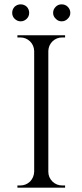

<svg xmlns="http://www.w3.org/2000/svg" viewBox="-20 -862 378 882"><path d="M47 -776Q36 -787 36 -803Q36 -819 47 -831Q59 -842 75 -842Q91 -842 103 -831Q114 -819 114 -803Q114 -787 103 -776Q91 -764 75 -764Q59 -764 47 -776ZM236 -776Q224 -787 224 -803Q224 -819 236 -831Q247 -842 263 -842Q280 -842 291 -831Q303 -819 303 -803Q303 -787 291 -776Q280 -764 263 -764Q247 -764 236 -776ZM279 0H60V-10H73Q99 -10 118 -28Q136 -47 137 -73V-628Q136 -654 118 -672Q99 -690 73 -690H60V-700H279V-690H266Q240 -690 221 -672Q203 -654 202 -628V-73Q202 -47 221 -28Q240 -10 266 -10H279Z"/></svg>

Font: Cinzel(RUS BY LYAJKA)
Style: Regular
Weight: 400
Designer: Natanael Gama
Version: Version 1.001;PS 001.001;hotconv 1.0.56;makeotf.lib2.0.21325